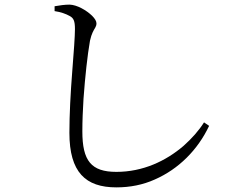

<svg xmlns="http://www.w3.org/2000/svg" viewBox="-20 -771 1040 830"><path d="M281 -702C265 -711 243 -719 216 -723V-744C239 -748 260 -751 281 -751C313 -750 353 -727 378 -703C391 -690 397 -679 397 -670C397 -663 395 -657 392 -652C385 -640 376 -627 369 -595C358 -532 348 -441 341 -344C338 -295 336 -248 336 -203C336 -76 374 -28 483 -28C598 -28 697 -75 773 -140C810 -173 840 -207 862 -242L884 -227C835 -123 752 -40 649 5C598 28 542 39 483 39C350 39 280 -26 280 -197C280 -274 285 -370 292 -458C299 -545 304 -616 304 -645C304 -681 298 -693 281 -702Z"/></svg>

Font: CJK Symbols
Style: Regular
Weight: 400
Designer: Ryoko NISHIZUKA 西塚涼子 (kana & ideographs); Frank Grießhammer (serif-style Latin); Paul D. Hunt (sans serif–style Latin); 
Foundry: Unicode
Version: Version 2.000;hotconv 1.1.0;makeotfexe 2.6.0